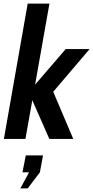

<svg xmlns="http://www.w3.org/2000/svg" viewBox="-20 -770 516 1064"><path d="M1.5 0 133.5 -750H254L174.5 -301L344 -498H476.5L275 -261.5L386 0H253.5L159 -214.5L121 0ZM133.5 274H93L141 185H104.5L123 91H218.5L201 185Z"/></svg>

Font: Cabin Condensed
Style: Bold Italic
Weight: 700
Width: 3
Italic angle: -10°
Designer: Pablo Impallari
Foundry: Pablo Impallari. http://www.impallari.com Igino Marini. http://www.ikern.com
Version: Version 3.001; ttfautohint (v1.8.3)